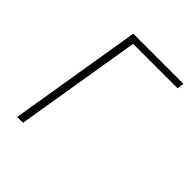

<svg xmlns="http://www.w3.org/2000/svg" viewBox="-200 -868 1001 1001"><g transform="rotate(45 300.0 -367.5)"><path d="M87 0 208 -735H578L572 -697H245L130 0Z"/></g></svg>

Font: Iosevka Aile XLt Obl
Style: Regular
Weight: 200
Italic angle: -9°
Designer: Belleve Invis
Foundry: Belleve Invis
Version: Version 31.1.0; ttfautohint (v1.8.4)